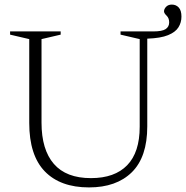

<svg xmlns="http://www.w3.org/2000/svg" viewBox="-20 -807 811 837"><path d="M717.5 -709.5Q717.5 -728 706.2 -738.8Q695 -749.5 695 -757.5Q695 -768 704.2 -777.5Q713.5 -787 729 -787Q747.5 -787 759.2 -774.2Q771 -761.5 771 -734.5Q771 -709 758 -688Q745 -667 712.8 -653.8Q680.5 -640.5 622 -638.5V-256Q622 -122.5 554.8 -56.2Q487.5 10 368 10Q243 10 175.2 -60Q107.5 -130 107.5 -271V-636.5L24 -656V-670H244.5V-656L161 -636.5V-272.5Q161 -154.5 214.8 -92.5Q268.5 -30.5 376.5 -30.5Q480 -30.5 534.5 -86.8Q589 -143 589 -254.5V-636.5L505.5 -656V-670H647.5Q687 -670 702.2 -680.2Q717.5 -690.5 717.5 -709.5Z"/></svg>

Font: Newsreader Text Light
Style: Regular
Weight: 300
Designer: Hugues Gentile
Foundry: Production Type
Version: Version 1.001